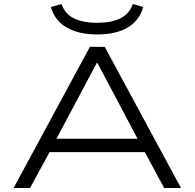

<svg xmlns="http://www.w3.org/2000/svg" viewBox="-20 -939 972 959"><path d="M48 0 429 -705H503L884 0H800L691 -202L737 -179H194L240 -202L130 0ZM463 -624 253 -229 220 -246H711L676 -229L467 -624ZM465 -767Q402 -767 354.5 -783Q307 -799 277 -829Q247 -859 234 -904L287 -919Q306 -867 352 -846Q398 -825 465 -825Q536 -825 581.5 -847.5Q627 -870 643 -919L695 -904Q677 -837 618.5 -802Q560 -767 465 -767Z"/></svg>

Font: Nunito Sans 7pt Expanded Light
Style: Regular
Weight: 300
Width: 7
Designer: Vernon Adams
Foundry: Vernon Adams
Version: Version 3.101;gftools[0.9.27]